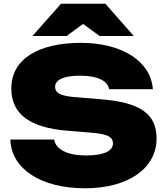

<svg xmlns="http://www.w3.org/2000/svg" viewBox="-20 -998 897 1035"><path d="M36 -246C40 -88 200 17 439 17C670 17 824 -90 824 -251C824 -382 740 -446 523 -463L378 -475C300 -482 277 -500 277 -530C277 -570 328 -590 412 -590C507 -590 561 -562 568 -517H804C794 -667 638 -767 417 -767C190 -767 41 -682 41 -521C41 -390 131 -309 348 -293L480 -282C566 -275 589 -256 589 -225C589 -181 534 -160 443 -160C343 -160 280 -193 272 -246ZM155 -804H339L428 -869L517 -804H701L548 -978H309Z"/></svg>

Font: Bounded ExtBd
Style: Regular
Weight: 800
Designer: Vlad Churkin
Version: Version 3.0